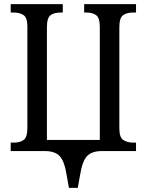

<svg xmlns="http://www.w3.org/2000/svg" viewBox="-20 -734 713 933"><path d="M315 179 305 123Q294 51 271 25.5Q248 0 197 0H32V-41H48Q77 -41 95 -54Q113 -67 113 -112V-606Q113 -648 94.5 -660.5Q76 -673 48 -673H32V-714H285V-673H273Q243 -673 225.5 -660Q208 -647 208 -601V-54H465V-602Q465 -647 447.5 -660Q430 -673 402 -673H389V-714H641V-673H624Q596 -673 578 -660Q560 -647 560 -602V-109Q560 -66 579.5 -53.5Q599 -41 627 -41H641V0H476Q425 0 402 25.5Q379 51 368 123L358 179Z"/></svg>

Font: Noto Serif Condensed
Style: Regular
Weight: 400
Width: 3
Designer: Monotype Design Team
Foundry: Monotype Imaging Inc.
Version: Version 2.013; ttfautohint (v1.8.4.7-5d5b)